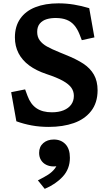

<svg xmlns="http://www.w3.org/2000/svg" viewBox="-20 -762 660 1171"><path d="M79.8 -22.3 48.1 -199.8 133.2 -216.8 147.6 -177.8Q166.4 -126.2 202.9 -101.6Q239.3 -77.1 296.2 -77.1Q337.8 -77.1 368 -89.4Q398.2 -101.8 414.3 -124.3Q430.5 -146.9 430.5 -177.3Q430.5 -204.7 415.4 -226.5Q400.2 -248.4 363.9 -268.9Q327.5 -289.3 263.7 -310.3Q200.8 -331.2 157.9 -363Q115 -394.8 93 -437.6Q70.9 -480.4 70.9 -533.8Q70.9 -601.6 103.6 -648.2Q136.2 -694.9 196 -718.2Q255.8 -741.6 336.4 -741.6Q384.7 -741.6 430.8 -734Q476.9 -726.4 524.2 -712.2L555.8 -533.9L479 -517L465.1 -552.6Q451.4 -586.9 432.3 -608.8Q413.2 -630.7 386.4 -641.2Q359.6 -651.8 322.2 -652.2Q290.7 -652.7 265 -645Q239.2 -637.4 223 -618.5Q206.8 -599.5 206.8 -567.4Q206.8 -536.7 222.6 -515.5Q238.4 -494.2 266 -478.6Q293.7 -462.9 345.8 -441.7Q356.8 -437 363 -434.7Q369.2 -432.3 380 -427.7Q447.1 -400.8 488.8 -373.3Q530.4 -345.8 552.8 -306.5Q575.2 -267.1 575.2 -210.6Q574.8 -134.9 535.9 -85Q497.1 -35.1 430.5 -11.5Q363.9 12 277.5 12Q222.2 12 173.2 3Q124.2 -6.1 79.8 -22.3ZM333.4 215.4 356.4 240.9Q335.2 253.1 307.7 253.1Q282.2 253.1 262 243.1Q241.8 233.1 230.2 214.4Q218.6 195.8 218.6 170.6Q218.6 133.2 243.6 111Q268.7 88.9 308.2 88.9Q351.9 88.9 379.1 117.3Q406.3 145.8 406.3 200.2Q406.3 267.9 363 314.9Q319.8 361.8 252.8 389.8L211.1 338Q250.8 318.1 274.5 302.7Q298.3 287.2 315 265.6Q331.7 244 333.4 215.4Z"/></svg>

Font: Monaspace Xenon Var ExtraLight
Style: Regular
Weight: 200
Designer: Riley Cran and the Lettermatic Team
Version: Version 1.200 (Monaspace Xenon Var)